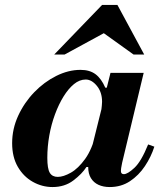

<svg xmlns="http://www.w3.org/2000/svg" viewBox="-20 -744 643 775"><path d="M192 11Q150 11 112.5 -10Q75 -31 52 -70.5Q29 -110 29 -166Q29 -224 53.5 -277Q78 -330 118 -371.5Q158 -413 207 -437.5Q256 -462 305 -462Q342 -462 365.5 -444.5Q389 -427 405 -390H412L389 -299Q390 -309 391 -317.5Q392 -326 392 -333Q392 -372 371 -397.5Q350 -423 326 -423Q301 -423 278.5 -404.5Q256 -386 236.5 -354.5Q217 -323 202 -282.5Q187 -242 179 -197Q171 -152 171 -107Q171 -63 181 -46.5Q191 -30 213 -30Q236 -30 266 -47Q296 -64 324 -103Q352 -142 368 -208L336 -70H329Q311 -42 276 -15.5Q241 11 192 11ZM423 11Q397 11 377.5 2Q358 -7 347 -25Q336 -43 336 -70Q336 -82 339 -97.5Q342 -113 352 -153L426 -450H560L473 -87Q470 -74 469 -65.5Q468 -57 468 -54Q468 -41 480 -41Q495 -41 522.5 -66.5Q550 -92 578 -161L603 -152Q590 -111 565 -73.5Q540 -36 504.5 -12.5Q469 11 423 11ZM199 -524 392 -724H454L562 -524H519L399 -610L241 -524Z"/></svg>

Font: Libre Bodoni
Style: Italic
Weight: 400
Italic angle: -13°
Designer: Pablo Impallari, Rodrigo Fuenzalida
Foundry: Impallari Type
Version: Version 2.005;gftools[0.9.23]